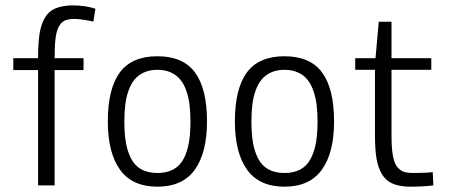

<svg xmlns="http://www.w3.org/2000/svg" viewBox="-20 -701 1698 726"><path d="M124 0V-436H30.3V-481H124Q124 -536.1 129.2 -571Q134.3 -606 148.2 -631.3Q162.1 -656.7 186.8 -668Q211.4 -679.2 250.5 -680.7Q303.7 -680.7 340.8 -668L333 -619.1Q322.8 -622.1 299.8 -625.7Q276.9 -629.4 264.2 -629.4Q241.2 -629.4 227.8 -624.5Q214.4 -619.6 204.3 -603.8Q194.3 -587.9 190.4 -558.8Q186.5 -529.8 186.5 -481H295.9V-436H186.5V0Z M387.7 -241.7Q387.7 -365.2 432.9 -426.8Q478 -488.3 575.2 -488.3Q672.4 -488.3 717.5 -426.8Q762.7 -365.2 762.7 -241.7Q762.7 -123.5 716.6 -59.3Q670.4 4.9 575.2 4.9Q480 4.9 433.8 -59.3Q387.7 -123.5 387.7 -241.7ZM450.2 -241.7Q450.2 -195.8 456.1 -161.9Q461.9 -127.9 475.8 -101.1Q489.7 -74.2 514.6 -60.5Q539.6 -46.9 575.2 -46.9Q610.8 -46.9 635.7 -60.5Q660.6 -74.2 674.6 -101.1Q688.5 -127.9 694.3 -161.9Q700.2 -195.8 700.2 -241.7Q700.2 -277.3 696.5 -306.2Q692.9 -335 683.8 -359.9Q674.8 -384.8 660.6 -401.4Q646.5 -418 625 -427.5Q603.5 -437 575.2 -437Q546.9 -437 525.4 -427.5Q503.9 -418 489.7 -401.4Q475.6 -384.8 466.6 -359.9Q457.5 -335 453.9 -306.2Q450.2 -277.3 450.2 -241.7Z M868.2 -241.7Q868.2 -365.2 913.3 -426.8Q958.5 -488.3 1055.7 -488.3Q1152.8 -488.3 1198 -426.8Q1243.2 -365.2 1243.2 -241.7Q1243.2 -123.5 1197 -59.3Q1150.9 4.9 1055.7 4.9Q960.4 4.9 914.3 -59.3Q868.2 -123.5 868.2 -241.7ZM930.7 -241.7Q930.7 -195.8 936.5 -161.9Q942.4 -127.9 956.3 -101.1Q970.2 -74.2 995.1 -60.5Q1020 -46.9 1055.7 -46.9Q1091.3 -46.9 1116.2 -60.5Q1141.1 -74.2 1155 -101.1Q1168.9 -127.9 1174.8 -161.9Q1180.7 -195.8 1180.7 -241.7Q1180.7 -277.3 1177 -306.2Q1173.3 -335 1164.3 -359.9Q1155.3 -384.8 1141.1 -401.4Q1127 -418 1105.5 -427.5Q1084 -437 1055.7 -437Q1027.3 -437 1005.9 -427.5Q984.4 -418 970.2 -401.4Q956.1 -384.8 947 -359.9Q938 -335 934.3 -306.2Q930.7 -277.3 930.7 -241.7Z M1526.4 4.9Q1487.3 3.9 1462.2 -7.8Q1437 -19.5 1422.9 -44.7Q1408.7 -69.8 1403.3 -103.8Q1397.9 -137.7 1397.9 -189.5V-437H1323.2V-481H1399.9L1412.1 -618.7H1460.4V-481H1610.8V-437H1460.4V-188.5Q1460.4 -141.6 1465.6 -112.3Q1470.7 -83 1482.7 -69.1Q1494.6 -55.2 1507.8 -51Q1521 -46.9 1543 -46.9Q1593.3 -46.9 1616.2 -50.3L1618.7 0Q1579.6 4.9 1526.4 4.9Z"/></svg>

Font: Anaheim
Style: Regular
Weight: 400
Designer: vernon adams
Foundry: vernon adams
Version: Version 1.002; ttfautohint (v0.93.5-3d13) -l 8 -r 50 -G 200 